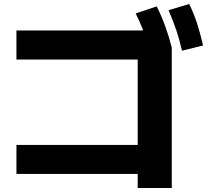

<svg xmlns="http://www.w3.org/2000/svg" viewBox="-20 -875 1040 958"><path d="M667 63V-7H62V-152H667V-578H62V-723H804L837 -638V63ZM731 -608Q716 -666 698.5 -713Q681 -760 657 -808L762 -843Q786 -795 804 -745.5Q822 -696 837 -638ZM888 -622Q875 -680 858.5 -727.5Q842 -775 821 -824L924 -855Q948 -806 964 -756Q980 -706 993 -648Z"/></svg>

Font: M PLUS 2 ExtraBold
Style: Regular
Weight: 800
Version: Version 1.001